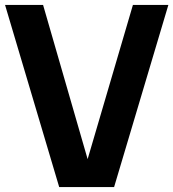

<svg xmlns="http://www.w3.org/2000/svg" viewBox="-22 -760 704 780"><path d="M218.5 0 -1.5 -740H153L334 -113.5L518 -740H662L441.5 0Z"/></svg>

Font: Encode Sans Semi Condensed
Style: Bold
Weight: 700
Width: 4
Designer: Multiple Designers
Foundry: Impallari Type
Version: Version 3.000; ttfautohint (v1.8.3) -l 8 -r 50 -G 200 -x 14 